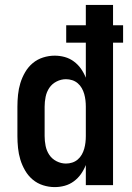

<svg xmlns="http://www.w3.org/2000/svg" viewBox="-20 -755 540 783"><path d="M203 8Q179 8 155.5 0.5Q132 -7 113.5 -22.5Q95 -38 82.5 -59.5Q70 -81 63 -104Q56 -127 53.5 -151.5Q51 -176 51 -200V-320Q51 -344 53.5 -368.5Q56 -393 63 -416Q70 -439 82.5 -460.5Q95 -482 113.5 -497.5Q132 -513 155.5 -520.5Q179 -528 203 -528Q224 -528 244 -522.5Q264 -517 281 -504.5Q298 -492 310 -475Q322 -458 330 -438V-581H250V-652H330V-735H441V-652H482V-581H441V0H330V-82Q322 -62 310 -45Q298 -28 281 -15.5Q264 -3 244 2.5Q224 8 203 8ZM249 -88Q249 -88 249 -88Q249 -88 249 -88Q262 -88 274.5 -92Q287 -96 297 -104.5Q307 -113 313.5 -124.5Q320 -136 323.5 -148.5Q327 -161 328.5 -174Q330 -187 330 -200V-320Q330 -333 328.5 -346Q327 -359 323.5 -371.5Q320 -384 313.5 -395.5Q307 -407 297 -415.5Q287 -424 274.5 -428Q262 -432 249 -432Q229 -432 210.5 -422.5Q192 -413 181 -396.5Q170 -380 166 -360Q162 -340 162 -320V-200Q162 -180 166 -160Q170 -140 181 -123.5Q192 -107 210.5 -97.5Q229 -88 249 -88Z"/></svg>

Font: Zed Mono
Style: Bold
Weight: 700
Monospace: yes
Designer: Belleve Invis
Foundry: Belleve Invis
Version: Version 1.0.0; ttfautohint (v1.8.4)